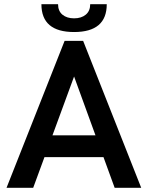

<svg xmlns="http://www.w3.org/2000/svg" viewBox="-20 -891 702 911"><path d="M11 0 286.5 -697H374.5L650 0H524L471 -145.5H191L137.5 0ZM176.5 -871H255.5Q255.5 -838.5 276.5 -821.2Q297.5 -804 331.5 -804Q366 -804 387 -821.5Q408 -839 408 -871H486.5Q486.5 -739 331.5 -739Q176.5 -739 176.5 -871ZM229 -249H433L331.5 -528Z"/></svg>

Font: HK Grotesk SemiBold
Style: Regular
Weight: 600
Designer: Alfredo Marco Pradil
Foundry: Hanken Design Co.
Version: Version 3.001;FEAKit 1.0